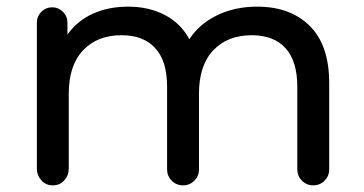

<svg xmlns="http://www.w3.org/2000/svg" viewBox="-20 -555 1097 578"><path d="M754 -535Q854 -535 912.5 -477Q971 -419 971 -305V-45Q971 -25 957 -11Q943 3 923 3Q903 3 889 -11Q875 -25 875 -45V-294Q875 -371 839.5 -410Q804 -449 738 -449Q665 -449 622 -403.5Q579 -358 579 -273V-45Q579 -25 565 -11Q551 3 531 3Q511 3 497 -11Q483 -25 483 -45V-294Q483 -371 447.5 -410Q412 -449 346 -449Q273 -449 230 -403.5Q187 -358 187 -273V-47Q187 -27 173.5 -12Q160 3 139 3Q118 3 104.5 -12Q91 -27 91 -47V-487Q91 -506 104.5 -519.5Q118 -533 137 -533Q156 -533 169.5 -519.5Q183 -506 183 -487V-451Q212 -492 259 -513.5Q306 -535 366 -535Q428 -535 476 -510Q524 -485 550 -437Q580 -483 633.5 -509Q687 -535 754 -535Z"/></svg>

Font: Sepalumica Med
Style: Regular
Weight: 500
Designer: Julieta Ulanovsky
Foundry: Julieta Ulanovsky
Version: Version 7.200